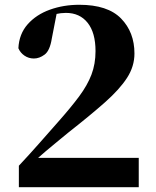

<svg xmlns="http://www.w3.org/2000/svg" viewBox="-20 -784 653 804"><path d="M59 0V-90Q103 -137 144 -183.5Q185 -230 222 -272Q277 -334 311.5 -380.5Q346 -427 363 -471.5Q380 -516 380 -570Q380 -647 347 -688.5Q314 -730 256 -730Q235 -730 213 -725Q191 -720 168 -709L218 -731L197 -623Q189 -572 167 -555.5Q145 -539 122 -539Q100 -539 82.5 -551Q65 -563 57 -582Q60 -642 96 -682.5Q132 -723 189 -743.5Q246 -764 312 -764Q431 -764 487 -706.5Q543 -649 543 -560Q543 -506 512 -458Q481 -410 419.5 -355.5Q358 -301 265 -228Q247 -213 223 -193.5Q199 -174 172.5 -151.5Q146 -129 119 -105L131 -143V-123H561V0Z"/></svg>

Font: Noto Serif JP Black
Style: Regular
Weight: 900
Designer: Ryoko NISHIZUKA 西塚涼子 (kana & ideographs); Frank Grießhammer (Latin, Greek & Cyrillic); Wenlong ZHANG 张文龙 (bopomofo); San
Foundry: Adobe
Version: Version 2.003-H1;hotconv 1.1.1;makeotfexe 2.6.0